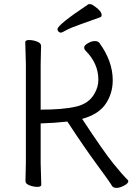

<svg xmlns="http://www.w3.org/2000/svg" viewBox="-20 -900 653 935"><path d="M468 -816Q419 -798 370.5 -781Q322 -764 302 -752.5Q282 -741 276 -741Q270 -741 265 -746Q260 -751 260 -758Q260 -779 410 -879Q412 -880 419 -880Q426 -880 440 -870Q475 -846 475 -826Q475 -819 468 -816ZM104 -18 106 -107V-589L103 -695Q103 -705 122 -705Q141 -705 160.5 -697.5Q180 -690 180 -677L178 -588V-366Q285 -366 349 -380.5Q413 -395 440 -444Q459 -476 459 -512Q459 -591 396 -654Q390 -660 390 -669.5Q390 -679 408 -689.5Q426 -700 441.5 -700Q457 -700 464 -691Q529 -602 529 -509Q529 -445 494.5 -394Q460 -343 380 -321Q486 -160 532.5 -103Q579 -46 592 -34Q605 -22 605 -18Q605 -7 584 4Q563 15 547.5 15Q532 15 526 6Q511 -19 452.5 -98Q394 -177 308 -308Q245 -301 178 -299V-106L181 0Q181 10 162 10Q143 10 123.5 2.5Q104 -5 104 -18Z"/></svg>

Font: Fusion Kai T
Style: Regular
Weight: 400
Designer: Fontworks Inc.
Version: Version 24.134;May 13, 2024